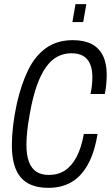

<svg xmlns="http://www.w3.org/2000/svg" viewBox="-20 -891 533 923"><path d="M213 12Q122 12 79.5 -38.5Q37 -89 37 -193Q37 -235 43 -287Q49 -339 61 -393Q82 -486 115.5 -554.5Q149 -623 202 -660.5Q255 -698 330 -698Q384 -698 420 -679.5Q456 -661 474.5 -624Q493 -587 493 -533Q493 -512 491 -488.5Q489 -465 484 -439H415Q420 -462 422 -482Q424 -502 424 -520Q424 -558 413 -583.5Q402 -609 380 -622Q358 -635 323 -635Q288 -635 257.5 -619.5Q227 -604 202 -569.5Q177 -535 157.5 -480.5Q138 -426 124 -348Q119 -320 115.5 -297.5Q112 -275 110.5 -257.5Q109 -240 108 -225Q107 -210 107 -197Q107 -146 119 -113.5Q131 -81 155 -65.5Q179 -50 214 -50Q259 -50 292 -71.5Q325 -93 348 -136.5Q371 -180 383 -247H449Q434 -156 401.5 -98.5Q369 -41 322 -14.5Q275 12 213 12ZM328 -785 343 -871H395L380 -785Z"/></svg>

Font: Archivo ExtraCondensed Light
Style: Italic
Weight: 300
Width: 2
Italic angle: -10°
Designer: Hector Gatti
Foundry: Omnibus-Type
Version: Version 2.001